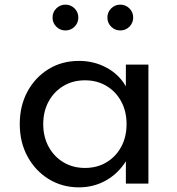

<svg xmlns="http://www.w3.org/2000/svg" viewBox="-20 -790 761 826"><path d="M319.5 16Q248 16 190.2 -19.2Q132.5 -54.5 98.8 -116Q65 -177.5 65 -256.5Q65 -334.5 98 -395.8Q131 -457 188.5 -492.5Q246 -528 319.5 -528Q384.5 -528 438.2 -499Q492 -470 521.5 -418.5V-512H618.5V0H521.5V-96Q488 -43 435.5 -13.5Q383 16 319.5 16ZM345.5 -67.5Q398 -67.5 438.2 -91.8Q478.5 -116 501.5 -158.5Q524.5 -201 524.5 -256Q524.5 -311 501.5 -353.5Q478.5 -396 438.2 -420.2Q398 -444.5 345.5 -444.5Q293.5 -444.5 253 -420.2Q212.5 -396 189.2 -353.5Q166 -311 166 -256Q166 -201.5 189.2 -158.8Q212.5 -116 253 -91.8Q293.5 -67.5 345.5 -67.5ZM497.5 -659Q474.5 -659 458.2 -675.2Q442 -691.5 442 -714.5Q442 -737.5 458.2 -753.8Q474.5 -770 497.5 -770Q520.5 -770 536.8 -753.8Q553 -737.5 553 -714.5Q553 -691.5 536.8 -675.2Q520.5 -659 497.5 -659ZM261.5 -659Q238.5 -659 222.2 -675.2Q206 -691.5 206 -714.5Q206 -737.5 222.2 -753.8Q238.5 -770 261.5 -770Q284.5 -770 300.8 -753.8Q317 -737.5 317 -714.5Q317 -691.5 300.8 -675.2Q284.5 -659 261.5 -659Z"/></svg>

Font: Spartan Thin Medium
Style: Regular
Weight: 500
Version: Version 1.004